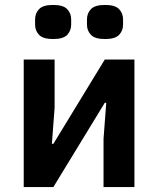

<svg xmlns="http://www.w3.org/2000/svg" viewBox="-20 -757 640 777"><path d="M76 -516H201V-321L190 -175H196L404 -516H524V0H399V-195L410 -341H404L196 0H76ZM195 -599Q154 -599 138 -616Q122 -633 122 -657V-679Q122 -703 138 -720Q154 -737 195 -737Q236 -737 252 -720Q268 -703 268 -679V-657Q268 -633 252 -616Q236 -599 195 -599ZM405 -599Q364 -599 348 -616Q332 -633 332 -657V-679Q332 -703 348 -720Q364 -737 405 -737Q446 -737 462 -720Q478 -703 478 -679V-657Q478 -633 462 -616Q446 -599 405 -599Z"/></svg>

Font: IBM Plex Mono SmBld
Style: Regular
Weight: 600
Monospace: yes
Designer: Mike Abbink, Paul van der Laan, Pieter van Rosmalen
Foundry: Bold Monday
Version: Version 2.3